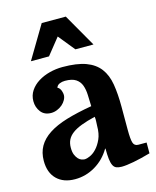

<svg xmlns="http://www.w3.org/2000/svg" viewBox="-119 -871 782 963"><g transform="rotate(-15 272.0 -390.0)"><path d="M22 -119Q22 -58 56.5 -24Q91 10 151 10Q207 10 256 -19Q305 -48 335 -99H337Q337 -66 339.5 -45Q342 -24 348 -11.5Q354 1 365 5.5Q376 10 393 10Q416 10 455.5 2.5Q495 -5 544 -19V-75H501Q481 -75 475 -93.5Q469 -112 469 -162V-281Q469 -348 460.5 -398.5Q452 -449 426.5 -482.5Q401 -516 355 -533Q309 -550 234 -550Q200 -550 167 -541.5Q134 -533 107.5 -516.5Q81 -500 65 -476Q49 -452 49 -422Q49 -390 67.5 -366Q86 -342 121 -342Q137 -342 152.5 -348.5Q168 -355 179.5 -365Q191 -375 198 -388Q205 -401 205 -413Q205 -417 204 -423Q203 -429 200.5 -435.5Q198 -442 194 -447.5Q190 -453 183 -456Q187 -469 200 -474.5Q213 -480 228 -480Q265 -480 284.5 -467Q304 -454 312 -432Q320 -410 321 -381.5Q322 -353 323 -323Q247 -310 190.5 -293Q134 -276 96.5 -251.5Q59 -227 40.5 -194.5Q22 -162 22 -119ZM224 -74Q217 -74 207.5 -77Q198 -80 190 -88.5Q182 -97 176 -111Q170 -125 170 -148Q170 -171 178.5 -188.5Q187 -206 205.5 -220Q224 -234 254 -245.5Q284 -257 326 -267Q328 -255 327 -242Q326 -229 326 -220Q326 -179 313.5 -151.5Q301 -124 284.5 -106.5Q268 -89 250.5 -81.5Q233 -74 224 -74ZM414 -619 316 -790H191L89 -619H183L251 -704L320 -619Z"/></g></svg>

Font: GradeGX
Style: Regular
Weight: 100
Width: 1
Designer: Adam Twardoch
Foundry: Adam Twardoch
Version: Version 2.002; DEVELOPMENT